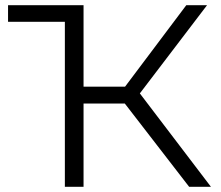

<svg xmlns="http://www.w3.org/2000/svg" viewBox="-20 -720 853 740"><path d="M302 -386V-700H11V-636H230V0H302V-321H461L709 0H793L519 -360L778 -700H698L462 -386Z"/></svg>

Font: Montserrat Z
Style: Regular
Weight: 400
Designer: Julieta Ulanovsky
Foundry: Julieta Ulanovsky
Version: Version 8.000